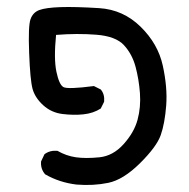

<svg xmlns="http://www.w3.org/2000/svg" viewBox="-20 -392 540 550"><path d="M199.2 136.7Q150.4 130.9 109.4 107.4Q95.7 91.8 97.7 70.3L107.4 49.8Q123 38.1 144.5 40Q169.9 54.7 197.8 58.6Q225.6 62.5 264.6 58.6Q303.7 54.7 334 21Q364.3 -12.7 374 -48.8Q383.8 -85 380.9 -125Q377.9 -165 368.2 -201.2Q358.4 -237.3 335 -262.7Q311.5 -288.1 256.3 -292.5Q201.2 -296.9 140.6 -292Q133.8 -223.6 141.6 -186.5Q149.4 -149.4 161.6 -142.6Q173.8 -135.7 249 -145.5L268.6 -135.7Q280.3 -122.1 278.3 -100.6L268.6 -81.1Q247.1 -67.4 219.2 -64.5Q191.4 -61.5 159.2 -65.4Q127 -69.3 103.5 -90.8Q80.1 -112.3 73.2 -137.7Q66.4 -163.1 63.5 -240.2Q60.5 -317.4 67.4 -336.9Q74.2 -356.4 92.8 -363.3Q111.3 -370.1 153.3 -371.6Q195.3 -373 264.2 -368.7Q333 -364.3 382.8 -315.4Q432.6 -266.6 446.3 -204.1Q460 -141.6 456.1 -89.8Q452.1 -38.1 440.4 -4.9Q428.7 28.3 380.9 75.7Q333 123 290 131.8Q247.1 140.6 199.2 136.7Z"/></svg>

Font: JasonHandwriting2
Style: Regular
Weight: 400
Version: Version 1.05.10